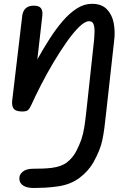

<svg xmlns="http://www.w3.org/2000/svg" viewBox="-20 -570 690 982"><path d="M153 391.5Q117.5 391.5 98.8 379.2Q80 367 79 345.5Q77.5 324 95.8 308.5Q114 293 150 293Q170 293 195.8 292.2Q221.5 291.5 245 288.5Q295 282 323 260Q351 238 368.5 206Q386.5 171.5 396 143.5Q405.5 115.5 411 81.5Q416.5 47.5 422 -4L461 -364Q463 -385 463.5 -407.8Q464 -430.5 458.5 -446Q453 -461.5 435.5 -461.5Q414.5 -461.5 384.5 -432.2Q354.5 -403 320.8 -355Q287 -307 253 -249.8Q219 -192.5 190 -136Q161 -79.5 140.5 -34Q133 -16.5 123.8 -7.5Q114.5 1.5 87 0Q57.5 -1.5 48.5 -16.2Q39.5 -31 42.5 -56.5L94 -491.5Q95.5 -502.5 101 -513.8Q106.5 -525 119 -533Q131.5 -541 154 -541Q180 -541 189.8 -527.5Q199.5 -514 196.5 -489.5L171 -266.5Q201.5 -321 234 -371.8Q266.5 -422.5 301.2 -462.8Q336 -503 373.2 -526.8Q410.5 -550.5 450.5 -550.5Q499.5 -550.5 526.5 -522.8Q553.5 -495 561.8 -451Q570 -407 563.5 -359L523.5 1Q518.5 48 514 83Q509.5 118 503.5 146Q497.5 174 486.5 201Q475.5 228 458 260Q431.5 306 386.5 339.8Q341.5 373.5 278 383Q240.5 388.5 207.5 390Q174.5 391.5 153 391.5Z"/></svg>

Font: Edu SA Hand Medium
Style: Regular
Weight: 500
Designer: Tina and Corey Anderson, Eben Sorkin, Mirko Velimirovic
Foundry: Google for Education
Version: Version 2.000